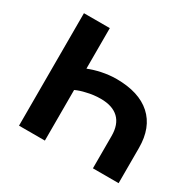

<svg xmlns="http://www.w3.org/2000/svg" viewBox="-152 -868 1053 1035"><g transform="rotate(30 374.5 -350.0)"><path d="M547 0V-201Q547 -273 508.5 -309.5Q470 -346 397 -346Q352 -346 309 -335Q276 -328 248 -315V0H87V-700H248V-448Q287 -463 325 -471Q373 -481 417 -481Q557 -481 632 -413.5Q707 -346 707 -219V0Z"/></g></svg>

Font: Montserrat Z
Style: Bold
Weight: 700
Designer: Julieta Ulanovsky
Foundry: Julieta Ulanovsky
Version: Version 8.000